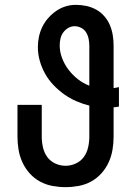

<svg xmlns="http://www.w3.org/2000/svg" viewBox="-20 -763 540 791"><path d="M250 8Q223 8 196 3Q169 -2 145 -15Q121 -28 102.5 -48.5Q84 -69 72.5 -94Q61 -119 56.5 -146Q52 -173 52 -200V-331H152V-200Q152 -178 157 -156Q162 -134 174.5 -116.5Q187 -99 207.5 -89.5Q228 -80 250 -80Q272 -80 292.5 -89.5Q313 -99 325.5 -116.5Q338 -134 343 -156Q348 -178 348 -200V-328Q320 -335 293.5 -346.5Q267 -358 243.5 -375Q220 -392 200 -413Q180 -434 166 -459Q152 -484 144 -512Q136 -540 136 -569Q136 -591 140.5 -612Q145 -633 154.5 -652.5Q164 -672 178.5 -688.5Q193 -705 211 -717.5Q229 -730 249.5 -736.5Q270 -743 292 -743Q314 -743 335.5 -738.5Q357 -734 376 -723.5Q395 -713 409.5 -696.5Q424 -680 432.5 -660Q441 -640 444.5 -618.5Q448 -597 448 -575V-400Q454 -401 459.5 -402Q465 -403 470 -404V-324Q465 -323 459.5 -322Q454 -321 448 -321V-200Q448 -173 443.5 -146Q439 -119 427.5 -94Q416 -69 397.5 -48.5Q379 -28 355 -15Q331 -2 304 3Q277 8 250 8ZM348 -410V-575Q348 -589 345 -603.5Q342 -618 334.5 -630Q327 -642 314 -648.5Q301 -655 287 -655Q273 -655 260.5 -647.5Q248 -640 240 -628.5Q232 -617 229 -603.5Q226 -590 226 -576Q226 -549 236 -523Q246 -497 262.5 -475.5Q279 -454 300.5 -437Q322 -420 348 -410Z"/></svg>

Font: Iosevka Term Curly Semibold
Style: Regular
Weight: 600
Designer: Belleve Invis
Foundry: Belleve Invis
Version: Version 32.3.0